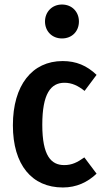

<svg xmlns="http://www.w3.org/2000/svg" viewBox="-20 -814 455 849"><path d="M254 -794C210 -794 179 -761 179 -719C179 -676 210 -644 254 -644C299 -644 329 -676 329 -719C329 -761 299 -794 254 -794ZM257 -544C122 -544 37 -437 37 -260C37 -85 121 15 258 15C318 15 367 -8 407 -46L353 -118C322 -96 298 -84 264 -84C206 -84 167 -125 167 -262C167 -399 204 -448 265 -448C298 -448 325 -435 354 -412L407 -483C364 -524 317 -544 257 -544Z"/></svg>

Font: Fira Sans Condensed Medium
Style: Regular
Weight: 500
Width: 3
Designer: Carrois Corporate & Edenspiekermann AG
Foundry: Carrois Corporate GbR & Edenspiekermann AG
Version: Version 4.202;PS 004.202;hotconv 1.0.88;makeotf.lib2.5.64775